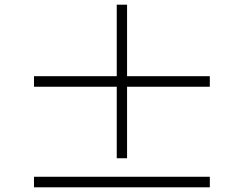

<svg xmlns="http://www.w3.org/2000/svg" viewBox="-20 -808 1040 819"><path d="M522 -438H875V-483H522V-788H478V-483H125V-438H478V-133H522ZM125 -9H875V-54H125Z"/></svg>

Font: Noto Serif SC Medium
Style: Regular
Weight: 500
Designer: Ryoko NISHIZUKA 西塚涼子 (kana & ideographs); Frank Grießhammer (Latin, Greek & Cyrillic); Wenlong ZHANG 张文龙 (bopomofo); San
Foundry: Adobe Systems Incorporated
Version: Version 1.001;PS 1.001;hotconv 16.6.54;makeotf.lib2.5.65590